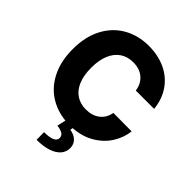

<svg xmlns="http://www.w3.org/2000/svg" viewBox="-255 -867 1243 1243"><g transform="rotate(45 367.0 -245.0)"><path d="M382.8 -570.3Q330.6 -570.3 293 -544.7Q255.4 -519 235.1 -470.5Q214.8 -421.9 214.8 -353.5Q214.8 -283.2 235.1 -234.6Q255.4 -186 293 -161.4Q330.6 -136.7 381.8 -136.7Q439 -136.7 476.6 -166Q514.2 -195.3 523.4 -247.1L691.4 -246.1Q684.6 -184.1 649.4 -127.7Q614.3 -71.3 552 -33.9Q489.7 3.4 406.7 8.8L403.3 27.3Q441.9 32.7 464.4 54.7Q486.8 76.7 487.3 111.3Q487.3 147 464.4 173.1Q441.4 199.2 398.2 213.4Q355 227.5 294.9 227.5L293.9 158.2Q392.6 158.2 392.6 113.3Q392.6 93.8 376.2 82.8Q359.9 71.8 325.2 67.4L338.9 7.8Q252.4 -1 186 -45.9Q119.6 -90.8 82.3 -169.4Q44.9 -248 44.9 -353.5Q44.9 -467.3 88.4 -549.3Q131.8 -631.3 207.8 -674.1Q283.7 -716.8 378.9 -716.8Q464.4 -716.8 531.7 -685.5Q599.1 -654.3 640.9 -594.7Q682.6 -535.2 691.4 -452.1H523.4Q516.1 -506.8 478.8 -538.6Q441.4 -570.3 382.8 -570.3Z"/></g></svg>

Font: Pretendard JP ExtraBold
Style: Regular
Weight: 800
Designer: Base glyphs from Inter by Rasmus Andersson; Hangeul glyphs from Noto Sans CJK(Source Han Sans) by Jang Soo-young and Kan
Foundry: Kil Hyung-jin
Version: Version 1.309